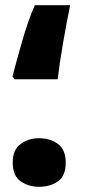

<svg xmlns="http://www.w3.org/2000/svg" viewBox="-20 -702 380 739"><path d="M35 -397H202Q209 -457 222.5 -535.5Q236 -614 250 -682H114Q89 -626 65.5 -544Q42 -462 28 -408ZM130 17Q173 17 203 -4Q233 -25 233 -76Q233 -126 203 -148Q173 -170 130 -170Q90 -170 59.5 -148Q29 -126 29 -76Q29 -25 59.5 -4Q90 17 130 17Z"/></svg>

Font: Noto Sans Arabic Extra
Style: Regular
Weight: 800
Designer: Nadine Chahine - Monotype Design Team
Foundry: Monotype Imaging Inc.
Version: Version 1.902